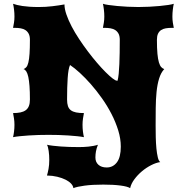

<svg xmlns="http://www.w3.org/2000/svg" viewBox="-20 -723 956 1012"><path d="M48.8 0Q51.8 -12.2 54 -29.5Q56.2 -46.9 56.2 -65.4Q56.2 -82.5 53.7 -98.9Q51.3 -115.2 48.8 -127Q70.8 -127 87.4 -130.4Q104 -133.8 115.2 -141.8Q126.5 -149.9 132.1 -163.8Q137.7 -177.7 137.7 -198.7Q137.7 -239.7 135.5 -269Q133.3 -298.3 129.2 -317.4Q125 -336.4 118.7 -346.4Q112.3 -356.4 104 -358.9Q112.8 -361.8 119.1 -369.4Q125.5 -377 129.6 -394Q133.8 -411.1 135.7 -439.7Q137.7 -468.3 137.7 -513.2Q137.7 -532.7 131.3 -544.9Q125 -557.1 114.3 -564.2Q103.5 -571.3 89.1 -573.7Q74.7 -576.2 58.1 -576.2H48.8Q51.3 -587.9 53.7 -603.3Q56.2 -618.7 56.2 -635.7Q56.2 -653.8 54 -672.4Q51.8 -690.9 48.8 -703.1Q58.1 -699.7 70.1 -696.8Q82 -693.8 98.1 -691.4Q114.3 -689 135.5 -687.5Q156.7 -686 184.6 -686Q221.2 -686 255.9 -690.2Q290.5 -694.3 319.8 -699.7Q319.8 -676.3 330.1 -646.5Q340.3 -616.7 357.4 -584Q374.5 -551.3 397 -517.3Q419.4 -483.4 443.4 -451.7Q467.3 -419.9 491.5 -391.8Q515.6 -363.8 536.4 -343Q557.1 -322.3 572.8 -310.1Q588.4 -297.9 595.7 -297.9H596.7Q597.2 -297.9 597.9 -297.6Q598.6 -297.4 599.6 -297.4Q603.5 -312 605.7 -334.5Q607.9 -356.9 609.1 -385.3Q610.4 -413.6 610.8 -446Q611.3 -478.5 611.3 -513.2Q611.3 -532.7 605 -544.9Q598.6 -557.1 587.9 -564.2Q577.1 -571.3 562.7 -573.7Q548.3 -576.2 531.7 -576.2H522.5Q524.9 -587.9 527.3 -603.3Q529.8 -618.7 529.8 -635.7Q529.8 -653.8 527.6 -672.4Q525.4 -690.9 522.5 -703.1Q531.7 -699.7 551.8 -696.8Q571.8 -693.8 597.7 -691.4Q623.5 -689 652.6 -687.5Q681.6 -686 709.5 -686Q737.8 -686 766.8 -687.5Q795.9 -689 821.5 -691.4Q847.2 -693.8 866.7 -696.8Q886.2 -699.7 896 -703.1Q893.1 -690.9 890.9 -672.4Q888.7 -653.8 888.7 -635.7Q888.7 -618.7 891.1 -603.3Q893.6 -587.9 896 -576.2H885.7Q868.2 -576.2 853.5 -573.7Q838.9 -571.3 828.6 -564.2Q818.4 -557.1 812.7 -544.9Q807.1 -532.7 807.1 -513.2Q807.1 -468.3 809.8 -439.7Q812.5 -411.1 817.6 -394Q822.8 -377 829.8 -369.4Q836.9 -361.8 845.7 -358.9Q828.1 -339.8 818.6 -308.8Q809.1 -277.8 805.2 -238.5Q801.3 -199.2 800.8 -153.8Q800.3 -108.4 800.3 -61.5Q800.3 -31.7 801 0.2Q801.8 32.2 804.4 59.6Q807.1 86.9 811.8 106.4Q816.4 126 824.7 131.3Q802.7 134.3 776.9 147.5Q751 160.6 728 179.9Q705.1 199.2 688 222.4Q670.9 245.6 666 268.6Q652.3 259.8 615 254.9Q577.6 250 524.4 250Q466.8 250 426.5 255.4Q386.2 260.7 366.7 268.6Q365.7 256.8 355 245.1Q344.2 233.4 325.7 224.1Q307.1 214.8 282 208.7Q256.8 202.6 227.5 202.1Q231.9 188 235.8 167.2Q239.7 146.5 239.7 120.1Q239.7 108.4 239 96.2Q238.3 84 236.6 73Q234.9 62 232.7 53.2Q230.5 44.4 227.5 40Q240.2 43 259 45.2Q277.8 47.4 299.8 49.1Q321.8 50.8 345.9 51.5Q370.1 52.2 393.6 52.2Q405.3 52.2 418.9 51.8Q432.6 51.3 446.3 49.8Q460 48.3 472.9 45.9Q485.8 43.5 496.1 40Q488.8 58.6 485.8 74.7Q482.9 90.8 482.9 107.4Q482.9 131.3 498.8 145.5Q514.6 159.7 542.5 159.7Q575.7 159.7 596.2 132.6Q616.7 105.5 616.7 49.8Q616.7 8.3 603.3 -35.4Q589.8 -79.1 567.9 -121.8Q545.9 -164.6 517.6 -204.6Q489.3 -244.6 459.5 -278.6Q429.7 -312.5 400.9 -338.9Q372.1 -365.2 349.1 -380.4Q339.8 -359.4 336.7 -311.5Q333.5 -263.7 333.5 -198.7Q333.5 -177.7 338.1 -163.8Q342.8 -149.9 353.5 -141.8Q364.3 -133.8 381.1 -130.4Q397.9 -127 422.4 -127Q419.9 -115.2 417.5 -98.9Q415 -82.5 415 -65.4Q415 -46.9 417.2 -29.5Q419.4 -12.2 422.4 0Q408.2 -2.9 386.7 -5.1Q365.2 -7.3 339.8 -9Q314.5 -10.7 287.6 -11.5Q260.7 -12.2 235.8 -12.2Q210.9 -12.2 183.8 -11.5Q156.7 -10.7 131.3 -9Q106 -7.3 84.2 -5.1Q62.5 -2.9 48.8 0Z"/></svg>

Font: Arbutus
Style: Regular
Weight: 400
Designer: Karolina Lach
Foundry: Sorkin Type Co.
Version: Version 1.003